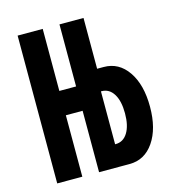

<svg xmlns="http://www.w3.org/2000/svg" viewBox="-104 -782 794 870"><g transform="rotate(-15 293.0 -346.5)"><path d="M57.6 0V-693.4H175.3V-402.3H253.9V-693.4H366.7V-455.1H397.5Q468.3 -455.1 511 -392.8Q553.7 -330.6 553.7 -227.5Q553.7 -124.5 511 -62.3Q468.3 0 397.5 0H253.9V-288.1H175.3V0ZM356.9 -351.6V-103.5H359.4Q395.5 -103.5 416 -136.7Q436.5 -169.9 436.5 -227.5Q436.5 -285.6 416 -318.6Q395.5 -351.6 359.4 -351.6Z"/></g></svg>

Font: Cascadia Mono NF SemiBold
Style: Regular
Weight: 600
Monospace: yes
Designer: Aaron Bell
Foundry: Saja Typeworks
Version: Version 2404.023; ttfautohint (v1.8.4)